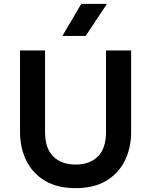

<svg xmlns="http://www.w3.org/2000/svg" viewBox="-20 -962 785 997"><path d="M372.5 15Q277.5 15 213.2 -23.5Q149 -62 116.5 -128.2Q84 -194.5 84 -278V-700H214V-276.5Q214 -191.5 256.5 -149.5Q299 -107.5 372.5 -107.5Q446 -107.5 488.2 -149.5Q530.5 -191.5 530.5 -276.5V-700H661V-278Q661 -194.5 628.5 -128.2Q596 -62 532 -23.5Q468 15 372.5 15ZM304 -775.5 402 -942H535.5L425 -775.5Z"/></svg>

Font: Geologica Cursive Medium
Style: Regular
Weight: 500
Designer: Sindre Bremnes, Frode Helland
Foundry: Monokrom Skriftforlag AS
Version: Version 1.010;gftools[0.9.28]